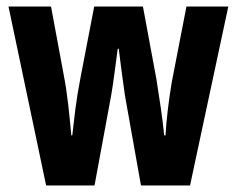

<svg xmlns="http://www.w3.org/2000/svg" viewBox="-20 -567 725 587"><path d="M362 -275Q357 -309 352 -347.5Q347 -386 343 -418H340Q335 -382 330 -343.5Q325 -305 320 -276L269 0H121L6 -547H136L175 -337Q183 -296 188.5 -247.5Q194 -199 198 -153H201Q205 -191 210.5 -234Q216 -277 226 -329L268 -547H417L458 -326Q465 -283 471.5 -238Q478 -193 482 -153H486Q488 -189 493 -231Q498 -273 505 -315L550 -547H678L561 0H411Z"/></svg>

Font: Noto Sans Thai ExtCond
Style: Bold
Weight: 700
Width: 2
Designer: Monotype Design Team
Foundry: Monotype Imaging Inc.
Version: Version 2.002; ttfautohint (v1.8.4.7-5d5b)